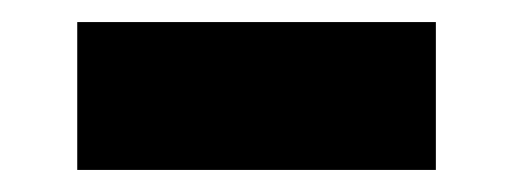

<svg xmlns="http://www.w3.org/2000/svg" viewBox="-20 -740 465 174"><path d="M50 -586H375V-720H50Z"/></svg>

Font: Fixel Text Black
Style: Regular
Weight: 900
Width: 4
Designer: AlfaBravo + MacPaw
Foundry: Kyrylo Tkachov, Marchela Mozhyna, Serhii Makarenko, Maria Weinstein, Zakhar Kryvoshyya
Version: Version 1.211